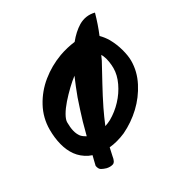

<svg xmlns="http://www.w3.org/2000/svg" viewBox="-150 -661 802 848"><g transform="rotate(-30 251.0 -237.0)"><path d="M115.2 41 121.1 16.6Q124 4.9 127 -6.8Q118.2 -9.8 109.4 -13.7Q77.1 -30.3 57.6 -57.1Q38.1 -84 28.8 -120.6Q19.5 -157.2 19.5 -198.2Q19.5 -258.8 47.9 -311Q76.2 -363.3 122.6 -400.9Q168.9 -438.5 226.6 -460Q267.6 -474.6 308.6 -479.5Q337.9 -515.6 370.1 -535.2Q408.2 -557.6 451.2 -546.9Q436.5 -494.1 417 -447.3Q434.6 -429.7 447.3 -408.2Q464.8 -377 474.1 -342.8Q483.4 -308.6 483.4 -283.2Q483.4 -228.5 457 -177.2Q430.7 -126 388.7 -86.4Q346.7 -46.9 293.9 -21.5Q251 -2.9 210 1Q205.1 20.5 201.2 41Q197.3 69.3 183.6 73.7Q169.9 78.1 152.3 74.2Q138.7 70.3 128.4 64.5Q118.2 58.6 115.2 41ZM270.5 -102.5Q306.6 -123 335.4 -153.8Q364.3 -184.6 381.8 -221.7Q399.4 -258.8 399.4 -293.9Q399.4 -309.6 396.5 -328.1Q393.6 -346.7 386.7 -362.3L381.8 -371.1Q376 -359.4 371.1 -347.7Q346.7 -302.7 321.8 -257.3Q296.9 -211.9 273.4 -164.1Q255.9 -127.9 240.2 -89.8Q255.9 -94.7 270.5 -102.5ZM102.5 -188.5Q102.5 -163.1 106.9 -144Q111.3 -125 122.1 -110.4Q131.8 -99.6 146.5 -91.8Q153.3 -118.2 164.1 -157.2Q178.7 -206.1 197.3 -260.7Q213.9 -305.7 233.4 -350.6Q212.9 -335 192.4 -315.4Q168 -292 147.5 -268.6Q127 -245.1 114.7 -223.6Q102.5 -202.1 102.5 -188.5Z"/></g></svg>

Font: Gloria Hallelujah
Style: Regular
Weight: 400
Designer: Kimberly Geswein
Foundry: Kimberly Geswein
Version: Version 1.004 2010